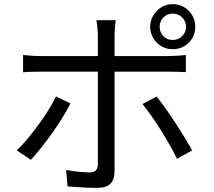

<svg xmlns="http://www.w3.org/2000/svg" viewBox="-20 -869 1040 932"><path d="M755 -739Q755 -712 773.5 -693.5Q792 -675 818 -675Q845 -675 864 -693.5Q883 -712 883 -739Q883 -766 864 -784.5Q845 -803 818 -803Q792 -803 773.5 -784.5Q755 -766 755 -739ZM709 -739Q709 -769 724 -794Q739 -819 763.5 -834Q788 -849 818 -849Q849 -849 874 -834Q899 -819 913.5 -794Q928 -769 928 -739Q928 -709 913.5 -684Q899 -659 874 -644.5Q849 -630 818 -630Q788 -630 763.5 -644.5Q739 -659 724 -684Q709 -709 709 -739ZM542 -771Q541 -764 539.5 -751Q538 -738 537 -724Q536 -710 536 -699Q536 -673 536 -639Q536 -605 536 -572Q536 -539 536 -514Q536 -494 536 -456Q536 -418 536 -370Q536 -322 536 -271.5Q536 -221 536 -174Q536 -127 536 -91Q536 -55 536 -37Q536 3 516 23Q496 43 450 43Q429 43 403.5 42Q378 41 353 39Q328 37 308 36L301 -44Q334 -38 365 -35Q396 -32 416 -32Q436 -32 445 -41.5Q454 -51 455 -70Q455 -84 455 -118.5Q455 -153 455 -198.5Q455 -244 455 -294.5Q455 -345 455 -390.5Q455 -436 455 -469Q455 -502 455 -514Q455 -531 455 -565Q455 -599 455 -636.5Q455 -674 455 -700Q455 -716 452.5 -738Q450 -760 448 -771ZM92 -602Q113 -600 133 -598.5Q153 -597 177 -597Q189 -597 226 -597Q263 -597 315.5 -597Q368 -597 428 -597Q488 -597 548.5 -597Q609 -597 661.5 -597Q714 -597 750.5 -597Q787 -597 800 -597Q818 -597 840.5 -598.5Q863 -600 882 -602V-519Q862 -520 840.5 -520.5Q819 -521 801 -521Q788 -521 751.5 -521Q715 -521 662.5 -521Q610 -521 550 -521Q490 -521 430 -521Q370 -521 317 -521Q264 -521 227.5 -521Q191 -521 177 -521Q155 -521 133.5 -520.5Q112 -520 92 -518ZM322 -367Q306 -335 282.5 -297Q259 -259 231.5 -220.5Q204 -182 177.5 -149Q151 -116 130 -93L61 -139Q86 -162 113 -194.5Q140 -227 166.5 -263Q193 -299 215 -334.5Q237 -370 252 -401ZM740 -400Q760 -376 783.5 -343Q807 -310 831.5 -272.5Q856 -235 877 -200.5Q898 -166 913 -139L839 -98Q825 -128 804.5 -164Q784 -200 761 -237Q738 -274 714.5 -307Q691 -340 672 -364Z"/></svg>

Font: Noto Sans TC
Style: Regular
Weight: 400
Designer: Ryoko NISHIZUKA  (kana, bopomofo & ideographs); Paul D. Hunt (Latin, Greek & Cyrillic); Sandoll Communications , Soo-you
Foundry: Adobe
Version: Version 2.004-H2;hotconv 1.0.118;makeotfexe 2.5.65603